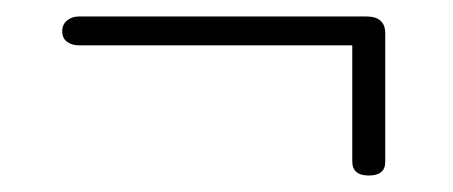

<svg xmlns="http://www.w3.org/2000/svg" viewBox="-20 -443 550 233"><path d="M55.5 -405Q55.5 -413.5 61.5 -418.2Q67.5 -423 75.5 -423H424.5Q447.5 -423 447.5 -402.5V-246.5Q447.5 -230 427.5 -230Q407.5 -230 407.5 -247V-388H75.5Q67.5 -388 61.5 -392.2Q55.5 -396.5 55.5 -405Z"/></svg>

Font: Fraunces 72pt S000 SemiBold
Style: Regular
Weight: 600
Version: Version 1.000; ttfautohint (v1.8.3)